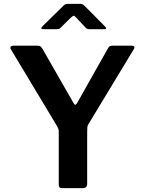

<svg xmlns="http://www.w3.org/2000/svg" viewBox="-20 -980 755 1000"><path d="M667 -742Q676 -742 679 -737Q682 -732 677 -724L441 -334Q436 -327 435 -318.5Q434 -310 434 -289V-22Q434 0 409 0H306Q294 0 290 -4.5Q286 -9 286 -19V-291Q286 -304 283.5 -310Q281 -316 276 -325L38 -721Q32 -730 35.5 -736Q39 -742 51 -742H174Q186 -742 190.5 -738.5Q195 -735 201 -726L362 -445Q367 -435 371.5 -434.5Q376 -434 382 -444L541 -726Q546 -736 551 -739Q556 -742 567 -742H667ZM426 -836 377 -888Q368 -898 364 -898Q360 -898 349 -888L296 -836Q290 -830 286.5 -829Q283 -828 275 -828H203Q196 -828 195.5 -832.5Q195 -837 201 -843L307 -947Q313 -954 319.5 -957Q326 -960 337 -960H398Q407 -960 412 -956.5Q417 -953 421 -949L526 -843Q541 -828 524 -828H447Q441 -828 435.5 -829.5Q430 -831 426 -836Z"/></svg>

Font: Libre Franklin Thin SemiBold
Style: Regular
Weight: 600
Version: Version 3.000